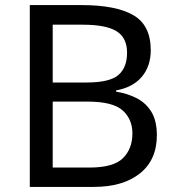

<svg xmlns="http://www.w3.org/2000/svg" viewBox="-20 -734 690 754"><path d="M301 -714Q435 -714 503.5 -674.5Q572 -635 572 -537Q572 -474 537 -432.5Q502 -391 436 -379V-374Q481 -367 517.5 -348Q554 -329 575 -294Q596 -259 596 -203Q596 -106 529.5 -53Q463 0 348 0H97V-714ZM319 -410Q411 -410 445 -439.5Q479 -469 479 -527Q479 -586 437.5 -611.5Q396 -637 305 -637H187V-410ZM187 -335V-76H331Q426 -76 463 -113Q500 -150 500 -210Q500 -266 461.5 -300.5Q423 -335 324 -335Z"/></svg>

Font: Noto Sans Avestan
Style: Regular
Weight: 400
Designer: Monotype Design Team
Foundry: Monotype Imaging Inc.
Version: Version 2.003; ttfautohint (v1.8.4.7-5d5b)